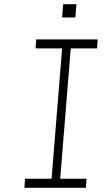

<svg xmlns="http://www.w3.org/2000/svg" viewBox="-20 -892 524 912"><path d="M225 -43 275 -662H149L152 -705H444L441 -662H316L266 -43H391L388 0H96L99 -43ZM275 -809 280 -872H343L338 -809Z"/></svg>

Font: Iunito ExtraLight
Style: Italic
Weight: 200
Italic angle: -4.541°
Designer: Vernon Adams
Foundry: Vernon Adams
Version: Version 2.001;November 30, 2019;FontCreator 12.0.0.2547 64-b